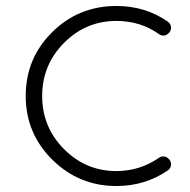

<svg xmlns="http://www.w3.org/2000/svg" viewBox="-20 -621 636 642"><path d="M542 -548Q552 -540 552 -528Q552 -518 544 -510Q536 -502 526 -502Q518 -502 510 -508Q449 -551 369 -551Q267 -551 194 -477.5Q121 -404 121 -300Q121 -196 194 -122.5Q267 -49 369 -49Q447 -49 511 -93Q518 -98 526 -98Q536 -98 544 -90Q552 -82 552 -72Q552 -59 541 -51Q465 1 369 1Q244 1 155 -87Q66 -175 66 -300Q66 -426 154.5 -513.5Q243 -601 369 -601Q467 -601 542 -548Z"/></svg>

Font: RIT Ala
Style: Regular
Weight: 400
Designer: Radhakrishan VN, Aswathy J
Version: 1.0